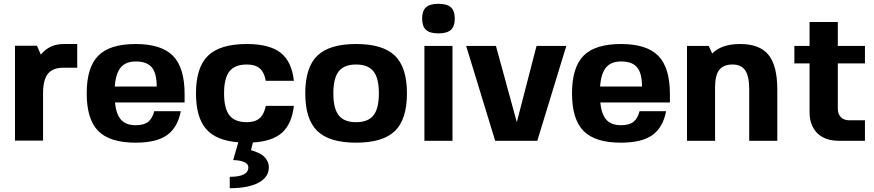

<svg xmlns="http://www.w3.org/2000/svg" viewBox="-20 -742 4609 1012"><path d="M315 -385H314Q258 -385 232.5 -353Q207 -321 207 -251V-1H59V-501H175L195 -454Q241 -510 315 -510H387V-385Z M586 -202Q592 -140 618 -111Q644 -82 695 -82Q738 -82 760.5 -99.5Q783 -117 793 -156H933Q916 -69 860 -29.5Q804 10 695 10Q559 10 498 -51.5Q437 -113 437 -250Q437 -387 498 -448.5Q559 -510 695 -510Q831 -510 892 -447.5Q953 -385 953 -246V-202ZM696 -418Q643 -418 616.5 -386.5Q590 -355 585 -286H806Q806 -356 780 -387Q754 -418 696 -418Z M1236 8Q1119 -1 1066 -62.5Q1013 -124 1013 -250Q1013 -387 1076.5 -448.5Q1140 -510 1281 -510Q1400 -510 1459 -464Q1518 -418 1529 -316H1381Q1373 -361 1349 -381.5Q1325 -402 1281 -402Q1218 -402 1189.5 -366Q1161 -330 1161 -250Q1161 -170 1189.5 -134Q1218 -98 1281 -98Q1324 -98 1348 -118.5Q1372 -139 1381 -184H1529Q1518 -89 1467 -43Q1416 3 1313 9L1303 50Q1307 51 1313 52.5Q1319 54 1335.5 61Q1352 68 1364.5 77Q1377 86 1387 103Q1397 120 1397 140Q1397 192 1342.5 221Q1288 250 1191 250V190Q1289 190 1289 140Q1289 121 1265.5 111.5Q1242 102 1209 102Z M1652.5 -448.5Q1716 -510 1857 -510Q1998 -510 2061.5 -448.5Q2125 -387 2125 -250Q2125 -113 2061.5 -51.5Q1998 10 1857 10Q1716 10 1652.5 -51.5Q1589 -113 1589 -250Q1589 -387 1652.5 -448.5ZM1765.5 -366Q1737 -330 1737 -250Q1737 -170 1765.5 -134Q1794 -98 1857 -98Q1920 -98 1948.5 -134Q1977 -170 1977 -250Q1977 -330 1948.5 -366Q1920 -402 1857 -402Q1794 -402 1765.5 -366Z M2365 0H2217V-500H2365ZM2225.5 -703.5Q2246 -722 2291 -722Q2336 -722 2356.5 -703.5Q2377 -685 2377 -644Q2377 -603 2356.5 -584.5Q2336 -566 2291 -566Q2246 -566 2225.5 -584.5Q2205 -603 2205 -644Q2205 -685 2225.5 -703.5Z M2704 -98 2808 -500H2965L2812 0H2590L2437 -500H2594Z M3144 -202Q3150 -140 3176 -111Q3202 -82 3253 -82Q3296 -82 3318.5 -99.5Q3341 -117 3351 -156H3491Q3474 -69 3418 -29.5Q3362 10 3253 10Q3117 10 3056 -51.5Q2995 -113 2995 -250Q2995 -387 3056 -448.5Q3117 -510 3253 -510Q3389 -510 3450 -447.5Q3511 -385 3511 -246V-202ZM3254 -418Q3201 -418 3174.5 -386.5Q3148 -355 3143 -286H3364Q3364 -356 3338 -387Q3312 -418 3254 -418Z M3717 -500 3716 -499 3734 -460Q3783 -510 3881 -510Q3984 -510 4030.5 -453Q4077 -396 4077 -270V0H3929V-270Q3929 -340 3908 -371Q3887 -402 3841 -402Q3793 -402 3771 -373.5Q3749 -345 3749 -282V0H3601V-500Z M4396 -168Q4396 -141 4412 -124.5Q4428 -108 4457 -108H4539V0H4401Q4328 0 4287.5 -40.5Q4247 -81 4247 -152V-408H4167V-500H4247V-626H4396V-500H4539V-408H4396Z"/></svg>

Font: Fivo Sans
Style: Regular
Weight: 700
Designer: Alexander Slobzheninov
Foundry: Alexander Slobzheninov
Version: 1.0